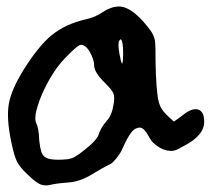

<svg xmlns="http://www.w3.org/2000/svg" viewBox="-20 -526 640 583"><path d="M585 -192Q600 -184 600 -157Q601 -126 565 -99Q552 -90 535 -81Q532 -80 528 -77Q514 -69 504 -68Q474 -66 446 -92Q439 -98 431 -113L428 -118Q419 -133 411 -137Q403 -141 391 -135Q376 -127 357 -86Q348 -65 342 -57Q323 -29 309 -25Q291 -16 260 3Q222 26 188 28Q149 31 130 36Q125 37 120 37Q109 37 101 33Q89 28 66 6Q41 -17 32 -34.5Q23 -52 14 -96Q-1 -168 7 -211.5Q15 -255 51 -313Q97 -387 138 -420Q179 -453 239 -467Q268 -473 290 -488Q325 -511 352 -505Q378 -500 412 -464Q430 -444 438 -432Q446 -420 449 -409Q452 -398 452 -377Q452 -288 458 -239Q461 -210 471.5 -194.5Q482 -179 508 -157L511 -159Q529 -171 537 -178Q567 -201 585 -192ZM354 -364Q354 -403 346 -407Q344 -405 342 -402Q337 -393 343 -361Q347 -338 351 -332Q354 -340 354 -364ZM325 -210Q329 -233 324 -243Q320 -253 299 -274Q266 -306 266 -327Q266 -341 257 -360Q248 -379 239 -385Q232 -390 227 -390Q223 -390 220 -388Q210 -383 179 -351Q152 -324 128.5 -282Q105 -240 94 -203Q83 -168 90 -152Q98 -137 99 -101Q102 -74 107 -61Q112 -50 122 -46Q133 -41 158 -41Q170 -41 178 -42Q186 -42 193 -44Q200 -46 206 -49Q213 -53 220 -58Q227 -63 237 -71Q275 -101 280 -119Q286 -138 304 -159Q320 -176 325 -210Z"/></svg>

Font: Beth Ellen
Style: Regular
Weight: 400
Designer: Alyson Diaz
Version: Version 2.000